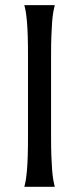

<svg xmlns="http://www.w3.org/2000/svg" viewBox="-20 -720 305 740"><path d="M74.2 -2Q77.1 -12.2 79.6 -27.3Q82 -42.5 84 -64.9Q85.9 -87.4 86.9 -118.4Q87.9 -149.4 87.9 -190.9V-508.8Q87.9 -550.3 86.9 -581.3Q85.9 -612.3 84 -635Q82 -657.7 79.6 -672.9Q77.1 -688 74.2 -698.2V-700.2H190.9V-698.2Q188 -688 185.3 -672.9Q182.6 -657.7 180.9 -635Q179.2 -612.3 178 -581.3Q176.8 -550.3 176.8 -508.8V-190.9Q176.8 -149.4 178 -118.4Q179.2 -87.4 180.9 -64.9Q182.6 -42.5 185.3 -27.3Q188 -12.2 190.9 -2V0H74.2Z"/></svg>

Font: Marcellus SC
Style: Regular
Weight: 400
Designer: Astigmatic (AOETI)
Foundry: Astigmatic (AOETI)
Version: Version 1.001